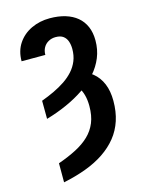

<svg xmlns="http://www.w3.org/2000/svg" viewBox="-114 -607 672 889"><g transform="rotate(-15 222.0 -162.5)"><path d="M80.6 -90.8 80.1 -177.7Q112.3 -189.5 141.6 -203.4Q170.9 -217.3 195.6 -233.9Q220.2 -250.5 238.5 -271Q256.8 -291.5 267.1 -316.9Q277.3 -342.3 277.3 -373.5Q277.3 -393.1 271.7 -409.7Q266.1 -426.3 252.9 -436.3Q239.7 -446.3 216.3 -446.3Q197.3 -446.3 181.9 -437.7Q166.5 -429.2 158 -414.1Q149.4 -398.9 149.4 -378.9H35.6Q35.6 -428.2 59.6 -463.9Q83.5 -499.5 123.8 -518.6Q164.1 -537.6 212.4 -537.6Q253.9 -537.6 286.9 -527.6Q319.8 -517.6 343 -498.3Q366.2 -479 378.7 -450.2Q391.1 -421.4 391.1 -383.8Q391.1 -339.8 375.7 -302.2Q360.4 -264.6 332.3 -232.7Q304.2 -200.7 265.4 -174.3Q226.6 -147.9 179.9 -127Q133.3 -106 80.6 -90.8ZM235.4 -208.5 274.4 -262.7Q314 -254.4 341.8 -231.9Q369.6 -209.5 384.3 -174.3Q398.9 -139.2 398.9 -92.3Q398.9 -40.5 385 2Q371.1 44.4 344 78.1Q316.9 111.8 278.1 137.9Q239.3 164.1 189.5 182.6Q139.6 201.2 80.6 213.4V122.1Q129.4 105 167.5 85.2Q205.6 65.4 231.7 40.3Q257.8 15.1 271.5 -18.3Q285.2 -51.8 285.2 -97.7Q285.2 -127.4 278.8 -150.6Q272.5 -173.8 261.2 -188.7Q250 -203.6 235.4 -208.5Z"/></g></svg>

Font: Roboto Condensed Medium
Style: Regular
Weight: 500
Designer: Christian Robertson
Foundry: Google
Version: Version 3.0